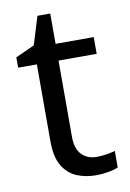

<svg xmlns="http://www.w3.org/2000/svg" viewBox="-79 -708 518 768"><g transform="rotate(-10 180.5 -324.5)"><path d="M264 -62Q284 -62 305 -65.5Q326 -69 339 -73V-6Q325 1 299 5.5Q273 10 249 10Q207 10 171.5 -4.5Q136 -19 114 -55Q92 -91 92 -156V-468H16V-510L93 -545L128 -659H180V-536H335V-468H180V-158Q180 -109 203.5 -85.5Q227 -62 264 -62Z"/></g></svg>

Font: Noto Sans Gujarati
Style: Regular
Weight: 400
Designer: Jelle Bosma - Monotype Design Team, Universal Thirst
Foundry: Monotype Imaging Inc.
Version: Version 2.102